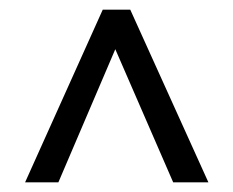

<svg xmlns="http://www.w3.org/2000/svg" viewBox="-20 -702 483 398"><path d="M339 -324 219 -600 101 -324H32L193 -682H250L412 -324Z"/></svg>

Font: Montagu Slab 144pt
Style: Regular
Weight: 400
Designer: Florian Karsten
Foundry: Florian Karsten
Version: Version 1.000; ttfautohint (v1.8.3)